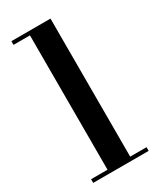

<svg xmlns="http://www.w3.org/2000/svg" viewBox="-191 -815 734 880"><g transform="rotate(-30 176.0 -375.0)"><path d="M236 -750V-19.5H322.5V0H29V-19.5H116V-730.5H29V-750Z"/></g></svg>

Font: Bodoni Moda SemiBold
Style: Regular
Weight: 600
Designer: Owen Earl
Foundry: indestructible type
Version: Version 2.005; ttfautohint (v1.8.4.7-5d5b)